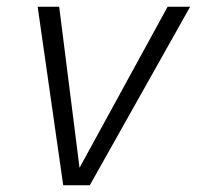

<svg xmlns="http://www.w3.org/2000/svg" viewBox="-20 -551 586 571"><path d="M545.5 -531 247 0H168L92 -531H156L216.5 -52L478.5 -531Z"/></svg>

Font: Epilogue Light
Style: Italic
Weight: 300
Italic angle: -12°
Designer: Tyler Finck
Foundry: Etcetera Type Co
Version: Version 2.111; ttfautohint (v1.8.3)